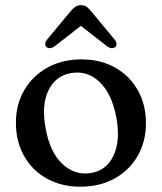

<svg xmlns="http://www.w3.org/2000/svg" viewBox="-20 -710 626 742"><path d="M294.5 -480.5Q368.5 -480.5 424.5 -449Q480.5 -417.5 512.2 -362Q544 -306.5 544 -234Q544 -163 512 -107.5Q480 -52 422.8 -20.2Q365.5 11.5 291 11.5Q217 11.5 160.8 -20Q104.5 -51.5 73 -107.2Q41.5 -163 41.5 -236Q41.5 -306 73.5 -361.2Q105.5 -416.5 162.8 -448.5Q220 -480.5 294.5 -480.5ZM332.5 -41.5Q392 -51.5 419 -109.2Q446 -167 429.5 -256.5Q412 -349 364.2 -393.8Q316.5 -438.5 254.5 -427.5Q194.5 -417.5 167 -360.2Q139.5 -303 156.5 -213Q173.5 -120 222 -75.5Q270.5 -31 332.5 -41.5ZM191 -531Q173 -518 159.5 -528.5Q155 -532.5 154.8 -540Q154.5 -547.5 161.5 -556.5L251.5 -665Q261.5 -677 270.8 -683.5Q280 -690 293 -690Q306 -690 315 -683.5Q324 -677 333.5 -665L423.5 -556.5Q430.5 -547.5 430.2 -540Q430 -532.5 425.5 -528.5Q412 -518 394 -531L292.5 -610Z"/></svg>

Font: Fraunces 9pt Soft
Style: Regular
Weight: 400
Version: Version 1.000;[0bf87f6ff]